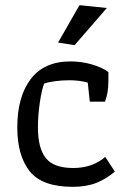

<svg xmlns="http://www.w3.org/2000/svg" viewBox="-20 -716 491 744"><path d="M205 -551 288 -696 394 -685 269 -541ZM47 -222Q47 -341 99 -409.5Q151 -478 253 -478Q296 -478 335.5 -466.5Q375 -455 400 -437V-401Q400 -357 387 -322H328L320 -396Q288 -405 248 -405Q221 -405 194 -401.5Q167 -398 151 -392Q141 -366 134 -316.5Q127 -267 127 -222Q127 -142 157.5 -103.5Q188 -65 264 -65Q338 -65 388 -108L425 -51Q391 -22 352.5 -7Q314 8 262 8Q143 8 95 -52.5Q47 -113 47 -222Z"/></svg>

Font: Athiti Medium
Style: Regular
Weight: 500
Designer: CadsonDemak Team
Foundry: CadsonDemak
Version: Version 1.032